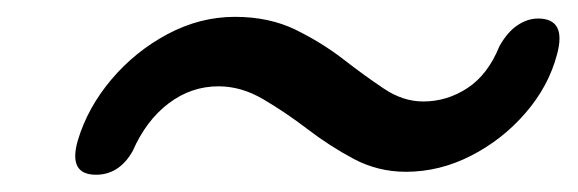

<svg xmlns="http://www.w3.org/2000/svg" viewBox="-20 -459 686 228"><path d="M462 -255Q429 -255 400.2 -270.2Q371.5 -285.5 345 -305.8Q318.5 -326 292.5 -341.2Q266.5 -356.5 239.5 -356.5Q207 -356.5 180.2 -336.2Q153.5 -316 137.5 -279.5Q121.5 -251.5 94 -251.5Q60.5 -251.5 72.5 -292.5Q84 -331 112.2 -364.5Q140.5 -398 179 -418.5Q217.5 -439 259 -439Q299.5 -439 330.8 -423.8Q362 -408.5 387.5 -388.8Q413 -369 435.8 -353.8Q458.5 -338.5 482.5 -338.5Q511 -338.5 535.2 -354.5Q559.5 -370.5 573 -404Q582.5 -421 594.5 -429Q606.5 -437 619 -437Q653 -437 641.5 -394.5Q631.5 -356.5 604 -324.8Q576.5 -293 539.2 -274Q502 -255 462 -255Z"/></svg>

Font: Fraunces 9pt S050 SemiBold
Style: Italic
Weight: 600
Italic angle: -16°
Version: Version 1.000; ttfautohint (v1.8.3)